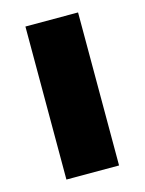

<svg xmlns="http://www.w3.org/2000/svg" viewBox="-84 -553 457 606"><g transform="rotate(-15 144.0 -250.0)"><path d="M58 0H230V-500H58Z"/></g></svg>

Font: Giro Sans Black
Style: Regular
Weight: 900
Designer: Paul D. Hunt
Foundry: Adobe Systems Incorporated
Version: Version 1.000;PS 1.0;hotconv 1.0.88;makeotf.lib2.5.647800